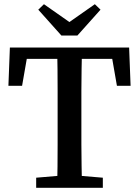

<svg xmlns="http://www.w3.org/2000/svg" viewBox="-20 -893 661 913"><path d="M152 0V-48L294 -60H326L469 -48V0ZM251 0Q253 -51 253.5 -102Q254 -153 254 -205.5Q254 -258 254 -310V-357Q254 -409 254 -460.5Q254 -512 253.5 -564Q253 -616 251 -667H370Q369 -617 368 -565Q367 -513 367 -461.5Q367 -410 367 -357V-310Q367 -259 367 -207Q367 -155 368 -103.5Q369 -52 370 0ZM20 -485 27 -667H594L601 -485H536L505 -663L556 -613H65L116 -663L85 -485ZM189 -873 353 -758H267L431 -873L458 -847L348 -724H272L162 -847Z"/></svg>

Font: Source Serif 4 18pt Medium
Style: Regular
Weight: 500
Designer: Frank Grießhammer
Foundry: Adobe Systems Incorporated
Version: Version 4.004;hotconv 1.0.116;makeotfexe 2.5.65601